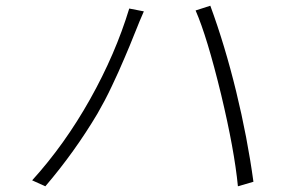

<svg xmlns="http://www.w3.org/2000/svg" viewBox="-20 -675 996 677"><path d="M93.4 -39.1Q208.1 -165.5 297.6 -325.1Q387.1 -484.7 435.7 -644.9L487.2 -634.9Q468 -590.9 464.1 -579.9Q463.1 -577.8 452.9 -552.4Q442.8 -527 437 -513Q431.1 -498.9 419 -470.5Q407 -442.1 397.2 -420.5Q387.4 -398.8 374.6 -371.8Q361.9 -344.8 348.9 -320.1Q335.9 -295.5 323.5 -274.1Q243.3 -139.2 139.9 -18.1ZM759.6 -342Q710.2 -545.5 669.7 -638.1L721.6 -654.8Q773.1 -514.9 812.7 -352.5Q852.3 -190 873.6 -34.1L818.9 -18.1Q806.5 -146 759.6 -342Z"/></svg>

Font: Karasuma Gothic
Style: Light Italic
Weight: 300
Italic angle: 9.39998°
Designer: Rasmus Andersson / Ryoko Nishizuka
Foundry: rsms
Version: Version 1.00